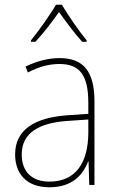

<svg xmlns="http://www.w3.org/2000/svg" viewBox="-20 -783 498 813"><path d="M242 -763H217C193 -721 142 -650 111 -612V-606H130C164 -642 203 -694 230 -732C258 -693 295 -642 328 -606H347V-612C319 -645 267 -720 242 -763ZM232 -537C182 -537 133 -523 88 -501L98 -476C147 -502 190 -512 232 -512C316 -512 354 -467 354 -347V-301L266 -295C127 -285 44 -234 44 -129C44 -49 91 10 189 10C286 10 331 -42 353 -99H355L358 0H380V-353C380 -483 332 -537 232 -537ZM267 -271 354 -277V-220C353 -98 304 -14 189 -14C114 -14 72 -57 72 -129C72 -220 145 -263 267 -271Z"/></svg>

Font: Noto Sans Thai Looped SemiCondensed Thin
Style: Regular
Weight: 100
Width: 4
Designer: Sasikarn Vongin, Ben Mitchell
Foundry: The Fontpad Ltd
Version: Version 1.001